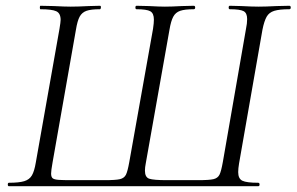

<svg xmlns="http://www.w3.org/2000/svg" viewBox="-20 -645 1027 665"><path d="M11 -12Q46 -12 64 -17.5Q82 -23 90.5 -37.5Q99 -52 104 -82L186 -545Q190 -569 190 -576Q190 -599 175 -606Q160 -613 120 -613Q118 -613 118 -619Q118 -625 120 -625L166 -624Q204 -622 225 -622Q250 -622 288 -624L326 -625Q330 -625 329.5 -619Q329 -613 326 -613Q295 -613 279.5 -607.5Q264 -602 256 -587.5Q248 -573 243 -542L162 -82Q157 -54 157 -44Q157 -32 162.5 -27.5Q168 -23 184 -22Q200 -21 222 -21H342Q381 -21 395.5 -24.5Q410 -28 416 -39.5Q422 -51 428 -85L510 -545Q513 -565 513 -577Q513 -599 500.5 -606Q488 -613 453 -613Q449 -613 449 -619Q449 -625 453 -625L496 -624Q532 -622 551 -622Q574 -622 610 -624L651 -625Q656 -625 656 -619Q656 -613 651 -613Q620 -613 604 -607.5Q588 -602 580 -587Q572 -572 567 -542L485 -80Q482 -65 482 -54Q482 -31 497 -26Q512 -21 558 -21H665Q705 -21 719.5 -24.5Q734 -28 740 -39.5Q746 -51 752 -85L832 -545Q836 -564 836 -579Q836 -600 823.5 -606.5Q811 -613 776 -613Q772 -613 772 -619Q772 -625 776 -625L816 -624Q852 -622 876 -622Q900 -622 938 -624L982 -625Q987 -625 987 -619Q987 -613 982 -613Q948 -613 930 -607.5Q912 -602 903.5 -587Q895 -572 889 -542L808 -79Q805 -61 805 -49Q805 -26 819.5 -19Q834 -12 874 -12Q879 -12 879 -6Q879 0 874 0H11Q7 0 7 -6Q7 -12 11 -12Z"/></svg>

Font: Cormorant Infant
Style: Italic
Weight: 400
Italic angle: -10°
Designer: Christian Thalmann (Catharsis Fonts)
Foundry: Catharsis Fonts
Version: Version 4.000